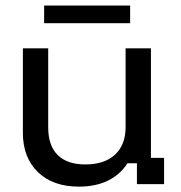

<svg xmlns="http://www.w3.org/2000/svg" viewBox="-20 -678 665 707"><path d="M270.8 9.2Q174.2 9.2 119.2 -44.6Q64.2 -98.3 64.2 -189.2V-500H157.5V-209.2Q157.5 -141.7 192.5 -107.1Q227.5 -72.5 294.2 -72.5Q365 -72.5 403.8 -108.8Q442.5 -145 442.5 -210V-500H535.8V-96.7H584.2V0H484.2V-76.7H449.2Q422.5 -35 377.5 -12.9Q332.5 9.2 270.8 9.2ZM142.5 -592.5V-657.5H459.2V-592.5Z"/></svg>

Font: Funnel Display
Style: Regular
Weight: 400
Designer: NORD ID, Kristian Moeller
Foundry: Dicotype
Version: Version 1.000